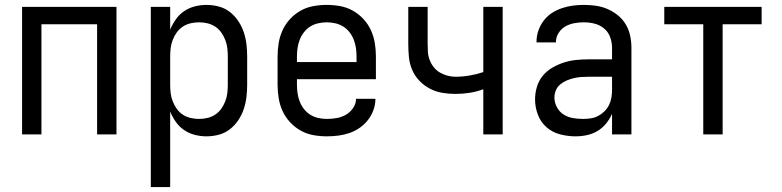

<svg xmlns="http://www.w3.org/2000/svg" viewBox="-20 -548 3190 783"><path d="M70 0V-520H455V0H376V-449H149V0Z M595 215V-520H674V-427Q683 -449 697 -469Q711 -489 731 -502.5Q751 -516 774.5 -522Q798 -528 822 -528Q847 -528 872 -521.5Q897 -515 917 -499.5Q937 -484 951.5 -462.5Q966 -441 974 -417Q982 -393 985 -368Q988 -343 988 -318V-202Q988 -177 985 -152Q982 -127 974 -103Q966 -79 951.5 -57.5Q937 -36 917 -20.5Q897 -5 872 1.5Q847 8 822 8Q798 8 774.5 2Q751 -4 731 -17.5Q711 -31 697 -51Q683 -71 674 -93V215ZM792 -63Q809 -63 826 -67Q843 -71 857.5 -80.5Q872 -90 882 -104Q892 -118 898.5 -134.5Q905 -151 907 -168Q909 -185 909 -202V-318Q909 -335 907 -352Q905 -369 898.5 -385.5Q892 -402 882 -416Q872 -430 857.5 -439.5Q843 -449 826 -453Q809 -457 792 -457Q774 -457 757 -453Q740 -449 725.5 -439.5Q711 -430 701 -416Q691 -402 684.5 -385.5Q678 -369 676 -352Q674 -335 674 -318V-202Q674 -185 676 -168Q678 -151 684.5 -134.5Q691 -118 701 -104Q711 -90 725.5 -80.5Q740 -71 757 -67Q774 -63 792 -63Z M1313 8Q1285 8 1257.5 3Q1230 -2 1206 -15.5Q1182 -29 1163 -49.5Q1144 -70 1132.5 -95Q1121 -120 1116.5 -147.5Q1112 -175 1112 -202V-318Q1112 -345 1116.5 -372.5Q1121 -400 1132.5 -425Q1144 -450 1163 -470.5Q1182 -491 1206 -504.5Q1230 -518 1257.5 -523Q1285 -528 1312 -528Q1340 -528 1367.5 -523Q1395 -518 1419 -504.5Q1443 -491 1462 -470.5Q1481 -450 1492.5 -425Q1504 -400 1508.5 -372.5Q1513 -345 1513 -318V-225H1191V-202Q1191 -185 1193.5 -167.5Q1196 -150 1202.5 -133.5Q1209 -117 1220 -103Q1231 -89 1245.5 -80Q1260 -71 1277.5 -67Q1295 -63 1313 -63Q1333 -63 1353 -66.5Q1373 -70 1390.5 -80Q1408 -90 1420 -107.5Q1432 -125 1432 -145H1511Q1511 -122 1503 -99.5Q1495 -77 1480.5 -58.5Q1466 -40 1446.5 -26.5Q1427 -13 1405 -5.5Q1383 2 1359.5 5Q1336 8 1313 8ZM1191 -295H1434V-318Q1434 -335 1431.5 -352.5Q1429 -370 1422.5 -386.5Q1416 -403 1405 -417Q1394 -431 1379.5 -440Q1365 -449 1347.5 -453Q1330 -457 1313 -457Q1295 -457 1277.5 -453Q1260 -449 1245.5 -440Q1231 -431 1220 -417Q1209 -403 1202.5 -386.5Q1196 -370 1193.5 -352.5Q1191 -335 1191 -318Z M1951 0V-184Q1924 -174 1895 -169.5Q1866 -165 1838 -165Q1810 -165 1783.5 -169.5Q1757 -174 1733 -186.5Q1709 -199 1690 -219Q1671 -239 1660.5 -264Q1650 -289 1647.5 -316Q1645 -343 1645 -370V-520H1724V-370Q1724 -353 1725 -336.5Q1726 -320 1732 -304Q1738 -288 1748.5 -274.5Q1759 -261 1773.5 -252.5Q1788 -244 1804.5 -239.5Q1821 -235 1837 -235Q1866 -235 1895 -240Q1924 -245 1951 -254V-520H2030V0Z M2327 8Q2296 8 2264.5 0Q2233 -8 2209 -29Q2185 -50 2173.5 -80.5Q2162 -111 2162 -142Q2162 -168 2169.5 -193.5Q2177 -219 2193.5 -239Q2210 -259 2232.5 -272Q2255 -285 2279.5 -293Q2304 -301 2330 -303.5Q2356 -306 2382 -306H2476V-353Q2476 -375 2468.5 -396Q2461 -417 2444 -431.5Q2427 -446 2405 -451.5Q2383 -457 2361 -457Q2342 -457 2322.5 -453.5Q2303 -450 2286 -440.5Q2269 -431 2258 -413.5Q2247 -396 2247 -376V-375H2168V-378Q2168 -401 2175.5 -423Q2183 -445 2197 -463.5Q2211 -482 2230 -494.5Q2249 -507 2271 -514.5Q2293 -522 2315.5 -525Q2338 -528 2361 -528Q2386 -528 2410.5 -524.5Q2435 -521 2458 -511Q2481 -501 2500.5 -485Q2520 -469 2532.5 -447.5Q2545 -426 2550 -402Q2555 -378 2555 -353V0H2476V-84Q2467 -63 2452 -44.5Q2437 -26 2417 -14Q2397 -2 2374 3Q2351 8 2327 8ZM2358 -63Q2374 -63 2390 -65.5Q2406 -68 2420 -75.5Q2434 -83 2445.5 -94.5Q2457 -106 2464 -120.5Q2471 -135 2473.5 -150.5Q2476 -166 2476 -182V-235H2382Q2366 -235 2351 -234Q2336 -233 2321 -229.5Q2306 -226 2291.5 -220Q2277 -214 2265 -204Q2253 -194 2247 -180Q2241 -166 2241 -150Q2241 -130 2251 -111Q2261 -92 2278.5 -81Q2296 -70 2316.5 -66.5Q2337 -63 2358 -63Z M2848 0V-449H2689V-520H3086V-449H2927V0Z"/></svg>

Font: Iosevka Pride
Style: Regular
Weight: 400
Monospace: yes
Designer: Belleve Invis
Foundry: Belleve Invis
Version: Version 30.3.1; ttfautohint (v1.8.4)